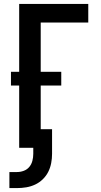

<svg xmlns="http://www.w3.org/2000/svg" viewBox="-20 -755 515 981"><path d="M28 206V124H67Q85 124 102 117.5Q119 111 130 97.5Q141 84 145.5 66.5Q150 49 150 31V0H78V-318H36V-388H78V-735H431V-640H188V-388H293V-318H188V-95H246V31Q246 55 241.5 78.5Q237 102 226.5 123Q216 144 198.5 161Q181 178 159.5 188Q138 198 114.5 202Q91 206 67 206Z"/></svg>

Font: Iosevka QP
Style: Bold
Weight: 700
Designer: Belleve Invis
Foundry: Belleve Invis
Version: Version 20.0.0; ttfautohint (v1.8.4)